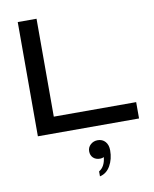

<svg xmlns="http://www.w3.org/2000/svg" viewBox="-105 -778 930 1159"><g transform="rotate(-10 360.0 -198.5)"><path d="M85 -700.2H200.2V-100.1H705.1V0H85ZM374 143.1Q374 118.7 392.3 102.3Q410.6 85.9 436 85.9Q464.8 85.9 482.4 105.7Q500 125.5 500 159.2Q500 212.9 476.6 253.7Q453.1 294.4 412.1 303.2V272.9Q449.2 251 455.1 192.9Q444.3 198.2 432.1 198.2Q405.3 198.2 389.6 183.1Q374 168 374 143.1Z"/></g></svg>

Font: Copperplate Sans CC Heavy
Style: Regular
Weight: 400
Designer: indestructible type*
Foundry: Cowboy Collective
Version: Version 1.000